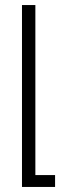

<svg xmlns="http://www.w3.org/2000/svg" viewBox="-20 -507 238 760"><path d="M67 233H198V186H120V-487H67Z"/></svg>

Font: Noto Sans Armenian ExtraCondensed Light
Style: Regular
Weight: 300
Width: 2
Designer: Monotype Design Team
Foundry: Monotype Imaging Inc.
Version: Version 2.008